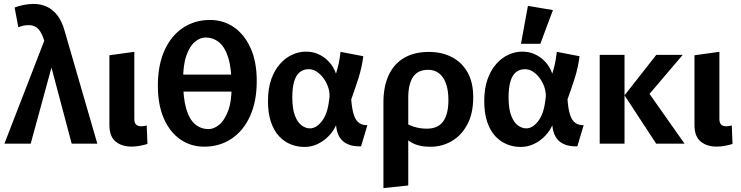

<svg xmlns="http://www.w3.org/2000/svg" viewBox="-20 -728 3757 973"><path d="M343.3 0 208.7 -506.5Q194.5 -559.1 175.4 -579.9Q156.3 -600.7 125.3 -600.7Q109.5 -600.7 96.6 -597.5Q83.8 -594.2 72.8 -589.8L54.1 -690Q76.1 -698.5 101.1 -703.3Q126.1 -708.1 151.1 -708.1Q186.4 -708.1 216.8 -694.3Q247.1 -680.4 270.4 -650.7Q293.6 -620.9 307.2 -572.5L473.2 0ZM2.4 0 211.5 -539.9 264 -470.5 135.6 0Z M647.1 14.9Q596.9 14.9 565.6 -10.9Q534.4 -36.7 534.4 -95V-447.9L660.7 -465.4V-124.2Q660.7 -106 669.5 -97Q678.4 -88.1 694.9 -88.1Q711.9 -88.1 723.5 -92.4L727.2 1.5Q712.7 6 691.3 10.4Q669.8 14.9 647.1 14.9Z M1014.6 15.3Q947.3 15.3 894.1 -21.3Q840.9 -57.9 810.5 -127.2Q780 -196.5 780 -293.5Q780 -398 813.7 -472.6Q847.5 -547.2 907.1 -587Q966.8 -626.9 1044.4 -626.9Q1112.1 -626.9 1165.5 -590Q1218.8 -553.2 1250 -484.1Q1281.1 -415 1281.1 -317.5Q1281.1 -213.5 1246.9 -138.9Q1212.8 -64.3 1152.7 -24.5Q1092.6 15.3 1014.6 15.3ZM1037.4 -73.8Q1063.1 -73.8 1089.8 -95Q1116.6 -116.3 1135.2 -163.9Q1153.8 -211.5 1153.8 -289.5Q1153.8 -380.9 1136.8 -435.4Q1119.7 -489.8 1090 -513.8Q1060.3 -537.8 1021.6 -537.8Q993.7 -537.8 967.6 -516Q941.5 -494.2 924.7 -446.9Q907.8 -399.5 907.8 -321.5Q907.8 -230.6 923.9 -176.2Q940 -121.8 969.4 -97.8Q998.7 -73.8 1037.4 -73.8ZM895 -263.7V-349.8H1163.8V-263.7Z M1522.7 16.7Q1487.1 16.7 1453.9 3.6Q1420.7 -9.5 1394.5 -37.4Q1368.3 -65.3 1353.2 -109.6Q1338 -154 1338 -216Q1338 -279.3 1354.7 -326.2Q1371.3 -373 1399.1 -404.2Q1426.8 -435.4 1460.8 -450.8Q1494.8 -466.3 1529.5 -466.3Q1564.3 -466.3 1590.8 -454.6Q1617.3 -443 1636.3 -425.5Q1655.3 -407.9 1666.7 -389Q1678.1 -370 1682.7 -354.9Q1690.5 -378.9 1696.2 -404.6Q1701.8 -430.3 1705.7 -465.3L1821.1 -443.1Q1813.9 -386.7 1797.2 -333.6Q1780.4 -280.6 1760 -224.3Q1763.7 -173.3 1773.6 -144.5Q1783.5 -115.8 1800.7 -104.5Q1817.8 -93.1 1841.8 -93.6L1809.8 13.5Q1790.4 14.6 1769.4 10.9Q1748.5 7.2 1729.8 -3.9Q1711.2 -15 1698.7 -36.6Q1686.3 -58.3 1682.9 -93.1Q1670 -63.7 1645.7 -38.6Q1621.5 -13.5 1590 1.6Q1558.5 16.7 1522.7 16.7ZM1550.6 -77.5Q1583.7 -77.5 1611.7 -114.6Q1639.7 -151.8 1646.9 -215.1Q1647.9 -221.3 1648.8 -227.9Q1649.7 -234.6 1650.2 -240.3Q1650.5 -265.1 1641.9 -289.2Q1633.3 -313.2 1618.2 -333.2Q1603.1 -353.2 1584.3 -365.3Q1565.4 -377.4 1544.2 -377.4Q1518 -377.4 1499.2 -362.4Q1480.4 -347.4 1470.9 -315.7Q1461.3 -284.1 1461.3 -234.9Q1461.3 -176.9 1474.5 -142.4Q1487.7 -107.9 1508.3 -92.7Q1529 -77.5 1550.6 -77.5Z M1923.1 225.1V-208.7Q1923.1 -289.2 1949.4 -346.3Q1975.7 -403.5 2027.1 -434.2Q2078.5 -464.9 2153.7 -464.9Q2217.9 -464.9 2268.6 -439.2Q2319.3 -413.5 2348.8 -362.4Q2378.2 -311.4 2378.2 -235.1Q2378.2 -153.7 2348.5 -97.7Q2318.7 -41.7 2269.4 -13Q2220.2 15.7 2162.7 15.7Q2125.6 15.7 2099.8 8.4Q2074.1 1.1 2055.6 -11.9Q2037.2 -24.9 2019.6 -41.2V-114.1Q2045.1 -96.6 2075.9 -86.3Q2106.7 -76 2143.3 -76Q2199.8 -76 2226.1 -113Q2252.4 -150.1 2252.4 -220.5Q2252.4 -270.5 2240.2 -304.4Q2228 -338.4 2205.2 -356.3Q2182.3 -374.2 2149.8 -374.2Q2096.6 -374.2 2072.7 -337.4Q2048.9 -300.6 2048.9 -233.6V211.9Z M2618.7 16.7Q2583.1 16.7 2549.9 3.6Q2516.7 -9.5 2490.5 -37.4Q2464.3 -65.3 2449.2 -109.6Q2434 -154 2434 -216Q2434 -279.3 2450.7 -326.2Q2467.3 -373 2495.1 -404.2Q2522.8 -435.4 2556.8 -450.8Q2590.8 -466.3 2625.5 -466.3Q2660.3 -466.3 2686.8 -454.6Q2713.3 -443 2732.3 -425.5Q2751.3 -407.9 2762.7 -389Q2774.1 -370 2778.7 -354.9Q2786.5 -378.9 2792.2 -404.6Q2797.8 -430.3 2801.7 -465.3L2917.1 -443.1Q2909.9 -386.7 2893.2 -333.6Q2876.4 -280.6 2856 -224.3Q2859.7 -173.3 2869.6 -144.5Q2879.5 -115.8 2896.7 -104.5Q2913.8 -93.1 2937.8 -93.6L2905.8 13.5Q2886.4 14.6 2865.4 10.9Q2844.5 7.2 2825.8 -3.9Q2807.2 -15 2794.7 -36.6Q2782.3 -58.3 2778.9 -93.1Q2766 -63.7 2741.7 -38.6Q2717.5 -13.5 2686 1.6Q2654.5 16.7 2618.7 16.7ZM2646.6 -77.5Q2679.7 -77.5 2707.7 -114.6Q2735.7 -151.8 2742.9 -215.1Q2743.9 -221.3 2744.8 -227.9Q2745.7 -234.6 2746.2 -240.3Q2746.5 -265.1 2737.9 -289.2Q2729.3 -313.2 2714.2 -333.2Q2699.1 -353.2 2680.3 -365.3Q2661.4 -377.4 2640.2 -377.4Q2614 -377.4 2595.2 -362.4Q2576.4 -347.4 2566.9 -315.7Q2557.3 -284.1 2557.3 -234.9Q2557.3 -176.9 2570.5 -142.4Q2583.7 -107.9 2604.3 -92.7Q2625 -77.5 2646.6 -77.5ZM2620.1 -505.9 2655.4 -698.2 2782.1 -676.9 2718.2 -505.9Z M3305.3 0 3144.9 -244.9 3306 -450H3439.9L3271.5 -252.2L3449.1 0ZM3019.1 0V-450H3144.9V0Z M3612.1 14.9Q3561.9 14.9 3530.6 -10.9Q3499.4 -36.7 3499.4 -95V-447.9L3625.7 -465.4V-124.2Q3625.7 -106 3634.5 -97Q3643.4 -88.1 3659.9 -88.1Q3676.9 -88.1 3688.5 -92.4L3692.2 1.5Q3677.7 6 3656.3 10.4Q3634.8 14.9 3612.1 14.9Z"/></svg>

Font: Ancizar Sans Thin
Style: Regular
Weight: 100
Designer: Cesar Puertas, Viviana Monsalve, Julian Moncada, Julian Prieto, Jose Castro, Mariel Hernandez, Felipe Aragon, Sara Alarc
Version: Version 8.100